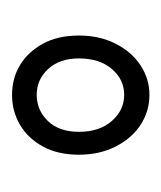

<svg xmlns="http://www.w3.org/2000/svg" viewBox="6 -664 274 327"><g transform="rotate(-90 143.5 -500.0)"><path d="M44 -503Q44 -539 58 -564.5Q72 -590 95 -603.5Q118 -617 146 -617Q174 -617 196.5 -603.5Q219 -590 233 -564.5Q247 -539 247 -503Q247 -468 233 -440.5Q219 -413 196 -398Q173 -383 146 -383Q118 -383 95 -398Q72 -413 58 -440.5Q44 -468 44 -503ZM83 -503Q83 -468 101.5 -447Q120 -426 146 -426Q172 -426 190 -447Q208 -468 208 -503Q208 -536 190 -555.5Q172 -575 146 -575Q120 -575 101.5 -556Q83 -537 83 -503Z"/></g></svg>

Font: Genos ExtraLight
Style: Regular
Weight: 250
Designer: Robert E. Leuschke
Foundry: Robert E. Leuschke
Version: Version 1.010